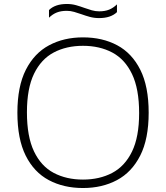

<svg xmlns="http://www.w3.org/2000/svg" viewBox="-20 -937 835 966"><path d="M397.5 9Q300 9 225.5 -30.8Q151 -70.5 109.2 -154.2Q67.5 -238 67.5 -370Q67.5 -502 110 -585.8Q152.5 -669.5 227 -709.2Q301.5 -749 397.5 -749Q495.5 -749 569.8 -709.2Q644 -669.5 686 -585.8Q728 -502 728 -370Q728 -238 685.5 -154.2Q643 -70.5 568.5 -30.8Q494 9 397.5 9ZM397.5 -33.5Q481 -33.5 544.8 -67.2Q608.5 -101 644.2 -174.5Q680 -248 680 -368Q680 -490 644.2 -564.5Q608.5 -639 544.8 -672.8Q481 -706.5 397.5 -706.5Q314 -706.5 250.5 -673Q187 -639.5 151.2 -565.8Q115.5 -492 115.5 -372Q115.5 -250 151 -175.5Q186.5 -101 250.2 -67.2Q314 -33.5 397.5 -33.5ZM478.5 -846Q454 -846 432 -852Q410 -858 389.5 -865.5Q371 -872 353 -877.2Q335 -882.5 316 -882.5Q287 -882.5 266 -874.2Q245 -866 226.5 -848V-886.5Q257.5 -917 316.5 -917Q341 -917 363 -910.8Q385 -904.5 405.5 -897Q424 -890.5 442 -885.2Q460 -880 479 -880Q508 -880 529 -888.5Q550 -897 568.5 -915V-876Q537.5 -846 478.5 -846Z"/></svg>

Font: Encode Sans Expanded ExtraLight
Style: Regular
Weight: 200
Width: 7
Designer: Multiple Designers
Foundry: Impallari Type
Version: Version 3.000; ttfautohint (v1.8.3) -l 8 -r 50 -G 200 -x 14 